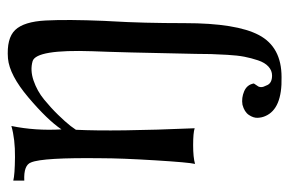

<svg xmlns="http://www.w3.org/2000/svg" viewBox="-148 -385 762 506"><g transform="rotate(-90 233.0 -132.0)"><path d="M430 -220Q425 -137 425 -26Q425 110 393.5 169.5Q362 229 283 229Q199 231 180 186Q176 177 175.5 166Q175 155 183 143Q191 131 210 126Q228 123 245.5 130.5Q263 138 266 156Q265 158 262 162Q259 166 258 168Q257 170 256.5 173.5Q256 177 257.5 181.5Q259 186 262 192Q268 204 287 204Q300 204 310.5 194.5Q321 185 327 167Q333 149 336.5 131Q340 113 341.5 86Q343 59 343.5 43Q344 27 344 3Q348 -200 351 -270Q356 -417 325 -427Q301 -434 273.5 -424.5Q246 -415 224 -397Q202 -379 183.5 -360Q165 -341 154 -327L144 -313Q139 -211 148 0Q136 -4 103.5 -4Q71 -4 54 1Q58 -15 63.5 -104.5Q69 -194 69 -246Q71 -400 58 -431Q51 -451 10 -449V-478Q25 -474 72 -473.5Q119 -473 154 -483Q141 -420 145 -351Q170 -388 229 -438Q288 -488 332 -492Q385 -496 407 -473Q429 -450 432 -392.5Q435 -335 431 -239Q430 -226 430 -220Z"/></g></svg>

Font: GFS Artemisia
Style: Regular
Weight: 400
Designer: Takis Katsoulidis and George D. Matthiopoulos
Foundry: Takis Katsoulidis and George D. Matthiopoulos
Version: Version 1.0